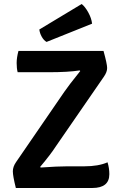

<svg xmlns="http://www.w3.org/2000/svg" viewBox="-20 -937 609 957"><path d="M60 -129 301 -480Q319 -507 380 -583L377 -586Q320 -577 222 -577H68Q63 -596 63 -623Q63 -650 72 -683H496Q514 -618 514 -598Q514 -578 498 -555L258 -207Q233 -168 180 -105L183 -102Q267 -108 315 -108H400Q471 -108 516 -128Q525 -99 525 -69Q525 0 440 0H59Q44 -60 44 -83Q44 -106 60 -129ZM176 -790 387 -917Q404 -904 420 -875Q436 -846 439 -819L212 -728Q198 -736 188 -754Q178 -772 176 -790Z"/></svg>

Font: Signika Negative
Style: Semibold
Weight: 600
Designer: Anna Giedrys
Foundry: Anna Giedrys
Version: Version 1.001